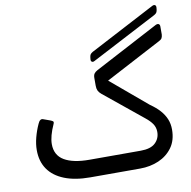

<svg xmlns="http://www.w3.org/2000/svg" viewBox="-92 -960 1047 1054"><g transform="rotate(-10 431.5 -433.5)"><path d="M460 -623Q451 -618 445 -622Q439 -626 440 -636L441 -646Q442 -656 445.5 -662Q449 -668 459 -674L825 -866Q835 -871 841 -867Q847 -863 846 -852L845 -842Q844 -833 840.5 -826.5Q837 -820 826 -814ZM327 2Q242 2 183 -21.5Q124 -45 93.5 -89Q63 -133 63 -196Q63 -229 72.5 -265.5Q82 -302 98 -337Q110 -365 128 -357L164 -344Q172 -341 178 -337Q184 -333 179 -322Q150 -258 150 -214Q150 -152 199 -123Q248 -94 339 -94H625Q680 -94 706 -118.5Q732 -143 732 -180Q732 -205 719 -224.5Q706 -244 681 -264L465 -440Q453 -450 448 -461Q443 -472 443 -488V-531Q443 -547 449 -555.5Q455 -564 468 -571L826 -760Q837 -765 843.5 -760.5Q850 -756 849 -743V-702Q848 -690 844 -682.5Q840 -675 828 -669L515 -504L718 -333Q750 -311 771 -287.5Q792 -264 803 -237.5Q814 -211 814 -179Q814 -119 785 -79Q756 -39 708.5 -18.5Q661 2 604 2Z"/></g></svg>

Font: RubikRegular
Style: Regular
Weight: 400
Designer: Hubert and Fischer
Foundry: Hubert and Fischer
Version: Version 2.300;gftools[0.9.30]